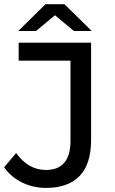

<svg xmlns="http://www.w3.org/2000/svg" viewBox="-29 -908 563 936"><path d="M-8.9 -92.6 49.7 -162Q78.7 -121.4 115.1 -100.4Q151.4 -79.4 195.3 -79.4Q254.3 -79.4 284.4 -114.9Q314.6 -150.4 314.6 -220.9V-612.4H62V-700H415.1V-225.7Q415.1 -108.9 359.3 -50.4Q303.4 8.1 195.1 8.1Q132.7 8.1 78.5 -18.4Q24.3 -44.9 -8.9 -92.6ZM193 -887.6H285L418.1 -757H331.1L198.3 -867.6H279.7L146.9 -757H59.9Z"/></svg>

Font: iiserrat Thin
Style: Regular
Weight: 100
Designer: Akira Ohta
Foundry: Akira Ohta
Version: Version 1.200;Glyphs 3.3.1 (3343)